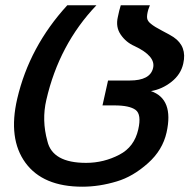

<svg xmlns="http://www.w3.org/2000/svg" viewBox="-20 -440 715 725"><path d="M45 -67Q91 -264 234 -420H344Q203 -272 155 -63Q137 14 159 93Q178 175 305 175Q372 175 431 144Q487 115 502 49Q515 -8 492 -25Q469 -42 412 -42H367L388 -136H470Q547 -136 558 -183Q569 -228 488 -266Q456 -280 436 -309Q416 -338 425 -376Q430 -401 436 -420H546Q544 -416 540 -404Q534 -383 535.5 -371.5Q537 -360 550 -350Q563 -339 593 -323.5Q623 -308 635 -300Q687 -265 672 -200Q663 -159 627.5 -131Q592 -103 550 -96Q637 -66 609 60Q594 127 539 176Q482 227 421 245Q355 265 291 265Q142 265 76 174.5Q10 84 45 -67Z"/></svg>

Font: Miedinger
Style: Bold-Italic
Weight: 700
Italic angle: -13°
Version: Version 001.000